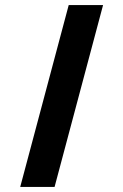

<svg xmlns="http://www.w3.org/2000/svg" viewBox="-20 -740 488 760"><path d="M388 -720H252L60 0H196Z"/></svg>

Font: Manrope ExtraBold
Style: Regular
Weight: 800
Designer: Mikhail Sharanda
Foundry: Mikhail Sharanda
Version: Version 4.505